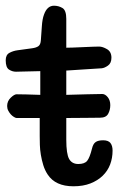

<svg xmlns="http://www.w3.org/2000/svg" viewBox="-33 -641 426 672"><path d="M106 -228H25Q22 -228 16 -231.5Q10 -235 5 -240.5Q0 -246 -4 -253.5Q-8 -261 -8 -270Q-8 -287 4.5 -299Q17 -311 25 -311Q35 -311 59 -310.5Q83 -310 108 -309V-392Q89 -392 65 -391Q41 -390 23 -390Q10 -390 -1.5 -397.5Q-13 -405 -13 -430Q-13 -449 0 -456Q13 -463 28 -465L79 -472Q94 -474 101.5 -479.5Q109 -485 110 -500Q112 -524 113.5 -549Q115 -574 121 -590Q132 -621 156 -621Q172 -621 185.5 -613Q199 -605 199 -575V-474Q205 -474 221.5 -474.5Q238 -475 257 -476Q276 -477 292.5 -477.5Q309 -478 314 -478Q326 -478 341.5 -469Q357 -460 357 -439Q357 -420 345 -411.5Q333 -403 323 -402Q292 -400 260 -398Q228 -396 199 -394V-309Q236 -310 272 -311Q308 -312 325 -312Q335 -312 344 -301Q353 -290 353 -273Q353 -256 345.5 -242.5Q338 -229 317 -229Q300 -229 268.5 -228.5Q237 -228 199 -228V-152Q199 -102 209 -84.5Q219 -67 241 -67Q263 -67 272 -78Q281 -89 289 -121Q293 -138 302 -144Q311 -150 328 -150Q346 -150 353.5 -140.5Q361 -131 361 -114Q361 -88 352.5 -65.5Q344 -43 326.5 -26Q309 -9 283.5 1Q258 11 224 11Q161 11 134 -30Q124 -45 118.5 -63Q113 -81 110 -99Q107 -117 106.5 -134Q106 -151 106 -165Z"/></svg>

Font: Life Savers ExtraBold
Style: Regular
Weight: 800
Designer: Pablo Impallari, Rodrigo Fuenzalida, Brenda Gallo
Foundry: Pablo Impallari, Rodrigo Fuenzalida, Brenda Gallo
Version: Version 3.001; ttfautohint (v0.95) -l 8 -r 50 -G 200 -x 14 -